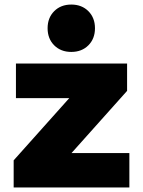

<svg xmlns="http://www.w3.org/2000/svg" viewBox="-20 -823 627 843"><path d="M50 -544V-392H284L40 -119V0H548V-151H294L538 -424V-544ZM368 -774C349 -793 324 -803 293 -803C262 -803 237 -793 218 -774C199 -755 189 -730 189 -699C189 -668 199 -643 218 -624C237 -605 262 -595 293 -595C324 -595 349 -605 368 -624C387 -643 397 -668 397 -699C397 -730 387 -755 368 -774Z"/></svg>

Font: Argentum Sans ExtraBold
Style: Regular
Weight: 800
Designer: Julieta Ulanovsky
Foundry: Julieta Ulanovsky
Version: Version 5.001;February 15, 2019;FontCreator 11.5.0.2425 64-b